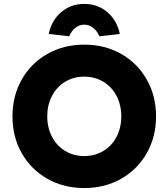

<svg xmlns="http://www.w3.org/2000/svg" viewBox="-20 -942 853 972"><path d="M43.2 -352.9Q43.2 -456.8 90.1 -539.4Q137 -622 219.7 -669Q302.4 -716 406.6 -716Q510.8 -716 593.5 -669Q676.2 -622 723.1 -539.2Q770 -456.4 770 -352.8Q770 -249.5 723.1 -166.8Q676.2 -84 593.5 -37Q510.8 10 406.6 10Q302.4 10 219.7 -37Q137 -84 90.1 -166.5Q43.2 -249.1 43.2 -352.9ZM594 -353Q594 -410.4 570 -456.4Q546 -502.4 503.1 -528.2Q460.1 -554 406.4 -554Q352.8 -554 310 -528.2Q267.2 -502.3 243.2 -456.3Q219.2 -410.4 219.2 -353Q219.2 -295.6 243.2 -249.6Q267.2 -203.6 310 -177.8Q352.9 -152 406.5 -152Q460.3 -152 503.3 -177.8Q546.2 -203.6 570.1 -249.6Q594 -295.6 594 -353ZM406.6 -922.2Q474.4 -922.2 523.4 -880.5Q572.4 -838.8 586.6 -770.2L482.6 -758.2Q472.4 -784.6 451.9 -800.9Q431.4 -817.2 406.6 -817.2Q381.8 -817.2 361.3 -800.9Q340.8 -784.6 330.6 -758.2L226.6 -770.2Q240.8 -838.8 289.8 -880.5Q338.8 -922.2 406.6 -922.2Z"/></svg>

Font: Easer Grotesk Variable
Style: Regular
Weight: 400
Designer: Boardeaser, Bonnie Shaver-Troup, Thomas Jockin
Foundry: Lexend
Version: Version 1.001;Glyphs 3.1.2 (3151)